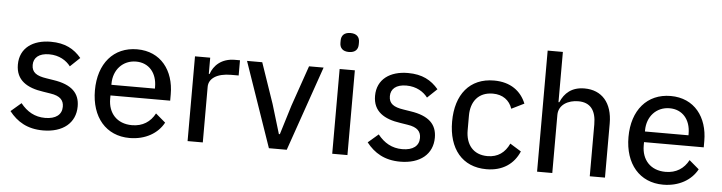

<svg xmlns="http://www.w3.org/2000/svg" viewBox="-46 -950 4396 1169"><g transform="rotate(5 2151.5 -365.0)"><path d="M241 12C363 12 439 -51 439 -152C439 -232 392 -282 278 -299L234 -306C174 -315 144 -334 144 -380C144 -424 176 -453 239 -453C301 -453 345 -424 370 -391L429 -447C385 -499 330 -530 242 -530C133 -530 54 -476 54 -374C54 -278 123 -237 222 -223L266 -216C329 -207 349 -180 349 -142C349 -94 313 -65 247 -65C184 -65 136 -93 97 -142L34 -88C82 -27 145 12 241 12Z M770 12C867 12 942 -33 978 -100L918 -151C890 -98 843 -67 778 -67C685 -67 632 -129 632 -215V-236H997V-275C997 -420 915 -530 770 -530C626 -530 535 -423 535 -259C535 -95 626 12 770 12ZM770 -455C848 -455 898 -397 898 -311V-301H632V-308C632 -393 689 -455 770 -455Z M1217 0V-340C1217 -391 1267 -425 1353 -425H1399V-518H1368C1285 -518 1239 -470 1222 -419H1217V-518H1124V0Z M1730 0 1910 -518H1821L1735 -270L1680 -91H1674L1620 -270L1535 -518H1442L1621 0Z M2055 -626C2094 -626 2111 -647 2111 -677V-691C2111 -721 2094 -742 2055 -742C2016 -742 1999 -721 1999 -691V-677C1999 -647 2016 -626 2055 -626ZM2008 0H2101V-518H2008Z M2424 12C2546 12 2622 -51 2622 -152C2622 -232 2575 -282 2461 -299L2417 -306C2357 -315 2327 -334 2327 -380C2327 -424 2359 -453 2422 -453C2484 -453 2528 -424 2553 -391L2612 -447C2568 -499 2513 -530 2425 -530C2316 -530 2237 -476 2237 -374C2237 -278 2306 -237 2405 -223L2449 -216C2512 -207 2532 -180 2532 -142C2532 -94 2496 -65 2430 -65C2367 -65 2319 -93 2280 -142L2217 -88C2265 -27 2328 12 2424 12Z M2951 12C3050 12 3118 -36 3151 -114L3083 -156C3057 -100 3014 -68 2951 -68C2862 -68 2817 -129 2817 -214V-304C2817 -389 2862 -450 2951 -450C3011 -450 3053 -419 3070 -368L3147 -406C3117 -480 3053 -530 2951 -530C2803 -530 2718 -425 2718 -259C2718 -93 2803 12 2951 12Z M3260 0H3353V-355C3353 -418 3412 -449 3473 -449C3546 -449 3582 -404 3582 -317V0H3675V-331C3675 -457 3610 -530 3504 -530C3426 -530 3382 -490 3358 -433H3353V-740H3260Z M4031 12C4128 12 4203 -33 4239 -100L4179 -151C4151 -98 4104 -67 4039 -67C3946 -67 3893 -129 3893 -215V-236H4258V-275C4258 -420 4176 -530 4031 -530C3887 -530 3796 -423 3796 -259C3796 -95 3887 12 4031 12ZM4031 -455C4109 -455 4159 -397 4159 -311V-301H3893V-308C3893 -393 3950 -455 4031 -455Z"/></g></svg>

Font: IBM Plex Devanagari Text
Style: Regular
Weight: 450
Designer: Mike Abbink, Paul van der Laan, Pieter van Rosmalen, Erin McLaughlin
Foundry: Bold Monday
Version: Version 1.0